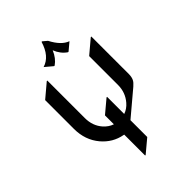

<svg xmlns="http://www.w3.org/2000/svg" viewBox="-275 -1079 1220 1220"><g transform="rotate(-45 334.5 -469.0)"><path d="M333.5 -956.5H338.4L367.2 -932.1Q408.2 -853 461.9 -834L410.6 -791H405.8Q365.2 -818.4 345.7 -868.7Q324.7 -817.9 285.6 -791H280.8L229.5 -834Q303.2 -856.4 333.5 -956.5ZM288.1 19.5V-168.5Q285.6 -168.9 283.2 -169.4Q201.7 -184.6 147 -249.5Q87.9 -319.8 87.9 -419.9V-678.7L180.7 -756.8H185.5V-419.9Q185.5 -349.6 227.5 -302.2Q253.9 -272.5 288.1 -261.2V-341.3L376 -415H380.9V-261.2Q415 -272.5 440.4 -302.2Q483.4 -351.6 483.4 -419.9V-678.7L576.2 -756.8H581.1V-419.9Q581.1 -393.6 572.3 -375.5Q564.9 -360.4 544.9 -343.3L380.9 -205.1V-54.2L293 19.5Z"/></g></svg>

Font: Gothica
Style: Book
Weight: 400
Designer: Wojciech Kalinowski "wmk69" (wmk69@o2.pl)
Foundry: Wojciech Kalinowski "wmk69" (wmk69@o2.pl)
Version: Version 2.1.0; 2021-05-14